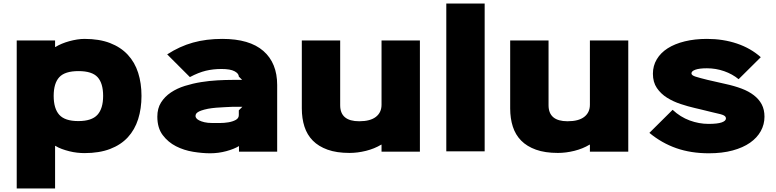

<svg xmlns="http://www.w3.org/2000/svg" viewBox="-20 -860 4409 1091"><path d="M784 -315Q784 -243 765 -183Q746 -123 706.5 -80Q667 -37 605.5 -13.5Q544 10 460 10Q441 10 418.5 7.5Q396 5 374 -0.5Q352 -6 331.5 -13.5Q311 -21 295 -31H293V211H75V-630H293V-593H295Q311 -603 331.5 -611.5Q352 -620 374 -626Q396 -632 418 -635.5Q440 -639 460 -639Q544 -639 605 -615.5Q666 -592 706 -549Q746 -506 765 -446.5Q784 -387 784 -315ZM566 -315Q566 -387 534.5 -421.5Q503 -456 426 -456Q349 -456 317 -421.5Q285 -387 285 -315Q285 -243 317 -207.5Q349 -172 425 -172Q501 -172 533.5 -207.5Q566 -243 566 -315Z M1555 -377V2H1338V-30Q1310 -13 1265.5 -1Q1221 11 1174 11Q1130 11 1077.5 2.5Q1025 -6 980 -29Q935 -52 904.5 -92.5Q874 -133 874 -197Q874 -244 895 -277.5Q916 -311 951 -334.5Q986 -358 1031 -372Q1076 -386 1123 -393.5Q1170 -401 1216 -403.5Q1262 -406 1300 -406H1356L1337 -425Q1337 -442 1313 -455Q1289 -468 1239 -468Q1191 -468 1149.5 -458Q1108 -448 1059 -422L930 -551Q1001 -597 1076.5 -618Q1152 -639 1243 -639Q1398 -639 1476.5 -570.5Q1555 -502 1555 -377ZM1357 -253H1335Q1315 -253 1298.5 -253Q1282 -253 1256 -251Q1233 -250 1208.5 -248Q1184 -246 1162 -242Q1138 -237 1124 -232Q1110 -227 1102.5 -221.5Q1095 -216 1093 -210.5Q1091 -205 1091 -200Q1091 -195 1095.5 -188.5Q1100 -182 1111.5 -176Q1123 -170 1141.5 -165.5Q1160 -161 1188 -161Q1204 -161 1229 -161Q1254 -161 1278 -165Q1302 -169 1319.5 -178.5Q1337 -188 1337 -206V-233Z M2366 2H2148V-38H2146Q2108 -15 2060 -3Q2012 9 1966 9Q1893 9 1841.5 -9.5Q1790 -28 1757.5 -61Q1725 -94 1710 -140.5Q1695 -187 1695 -244V-630H1913V-262Q1913 -171 2021 -171Q2084 -171 2116 -196Q2148 -221 2148 -265V-630H2366Z M2734 0H2516V-840H2734Z M3550 2H3332V-38H3330Q3292 -15 3244 -3Q3196 9 3150 9Q3077 9 3025.5 -9.5Q2974 -28 2941.5 -61Q2909 -94 2894 -140.5Q2879 -187 2879 -244V-630H3097V-262Q3097 -171 3205 -171Q3268 -171 3300 -196Q3332 -221 3332 -265V-630H3550Z M4324 -197Q4324 -153 4303 -115Q4282 -77 4242 -49Q4202 -21 4143 -5Q4084 11 4008 11Q3906 11 3823 -18Q3740 -47 3670 -105L3802 -236Q3846 -195 3899 -175.5Q3952 -156 4006 -156Q4057 -156 4081 -164.5Q4105 -173 4105 -187Q4105 -198 4092.5 -204.5Q4080 -211 4041 -219Q4036 -220 4020 -224Q4004 -228 3985.5 -232.5Q3967 -237 3950.5 -241Q3934 -245 3929 -246Q3890 -255 3847.5 -269Q3805 -283 3770 -305Q3735 -327 3712.5 -360Q3690 -393 3690 -441Q3690 -486 3712 -523Q3734 -560 3774 -585.5Q3814 -611 3871 -625Q3928 -639 3997 -639Q4089 -639 4167.5 -612.5Q4246 -586 4303 -535L4177 -410Q4142 -439 4095 -455.5Q4048 -472 3997 -472Q3954 -472 3931.5 -464Q3909 -456 3909 -443Q3909 -432 3932.5 -424.5Q3956 -417 4001 -406L4102 -383Q4153 -372 4194 -356.5Q4235 -341 4264 -318.5Q4293 -296 4308.5 -266.5Q4324 -237 4324 -197Z"/></svg>

Font: TypoPRO Sinkin Sans
Style: 900 X Black
Weight: 950
Designer: Keith Bates
Foundry: K-Type
Version: Sinkin Sans (version 1.0)  by Keith Bates   •   © 2014   www